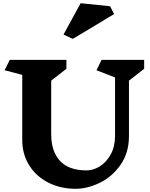

<svg xmlns="http://www.w3.org/2000/svg" viewBox="-20 -1160 938 1200"><path d="M786 -656V-310Q786 -205 733.5 -130Q681 -55 603.5 -17.5Q526 20 453 20Q357 20 280.5 -19.5Q204 -59 161.5 -128.5Q119 -198 119 -285V-692L9 -721L41 -786H395V-730L300 -656V-321Q300 -214 355 -154.5Q410 -95 521 -95Q563 -95 604 -120.5Q645 -146 672 -195Q699 -244 699 -311V-676L583 -721L615 -786H881V-730ZM693 -1072 435 -917 377 -944 484 -1140 668 -1121Z"/></svg>

Font: Inknut Antiqua
Style: Bold
Weight: 700
Designer: Claus Eggers Sørensen
Foundry: Claus Eggers Sørensen
Version: Version 1.003; ttfautohint (v1.8.2) -l 8 -r 50 -G 200 -x 14 